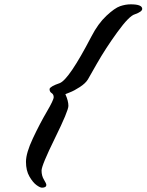

<svg xmlns="http://www.w3.org/2000/svg" viewBox="-20 -744 677 887"><path d="M584 -724Q637 -724 637 -703Q637 -690 603 -678Q577 -671 522.5 -596Q468 -521 427 -449L386 -377Q375 -359 349 -342Q323 -325 302 -317L282 -309Q296 -278 296 -255Q296 -232 234 -106Q172 20 172 44Q172 68 183 86Q194 104 194 110Q194 123 174 123Q165 123 148.5 111Q132 99 116 71.5Q100 44 100 3.5Q100 -37 132 -105Q164 -173 196 -227.5Q228 -282 228 -295Q228 -308 218.5 -314Q209 -320 209 -332V-333Q212 -345 256 -360Q299 -377 402 -575Q433 -635 471.5 -671Q510 -707 535 -715.5Q560 -724 584 -724Z"/></svg>

Font: Mr Dafoe
Style: Regular
Weight: 400
Designer: Alejandro Paul
Foundry: Alejandro Paul
Version: Version 1.000